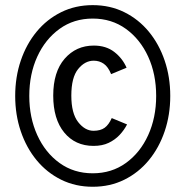

<svg xmlns="http://www.w3.org/2000/svg" viewBox="-20 -700 672 733"><path d="M334 13Q267.8 13 213.3 -14Q158.8 -41 119.7 -88.5Q80.6 -136 59.3 -198.9Q38 -261.7 38 -333.7Q38 -405.7 59.3 -468.6Q80.6 -531.4 119.7 -578.9Q158.8 -626.4 213.3 -653.4Q267.8 -680.4 334 -680.4Q400.4 -680.4 454.8 -653.4Q509.2 -626.4 548.3 -578.9Q587.4 -531.4 608.7 -468.6Q630 -405.7 630 -333.7Q630 -261.7 608.7 -198.9Q587.4 -136 548.3 -88.5Q509.2 -41 454.8 -14Q400.4 13 334 13ZM337.3 -143Q267.1 -143 225.1 -194.2Q183.2 -245.4 183.2 -335Q183.2 -425.6 226.8 -475.8Q270.5 -526 338 -526Q384.9 -526 416.3 -501.7Q447.7 -477.4 463.2 -441.5L404.2 -417Q392.9 -445 376 -456.7Q359.2 -468.3 337.8 -468.3Q304.1 -468.3 278.2 -436.3Q252.3 -404.2 252.3 -335Q252.3 -267.4 278.3 -234Q304.4 -200.7 337.1 -200.7Q363.6 -200.7 379.5 -212.2Q395.3 -223.7 406.6 -249.2L465.1 -225Q454.1 -203.5 436.6 -184.8Q419.1 -166.2 394.8 -154.6Q370.6 -143 337.3 -143ZM334 -38.4Q406.2 -38.4 460.7 -77.8Q515.2 -117.1 545.7 -184.1Q576.2 -251.2 576.2 -333.7Q576.2 -417 545.7 -483.7Q515.2 -550.3 460.7 -589.7Q406.2 -629.1 334 -629.1Q261.8 -629.1 207.3 -589.7Q152.8 -550.3 122.3 -483.7Q91.8 -417 91.8 -333.7Q91.8 -251.2 122.3 -184.1Q152.8 -117.1 207.3 -77.8Q261.8 -38.4 334 -38.4Z"/></svg>

Font: Atkinson Hyperlegible Mono ExtraLight
Style: Italic
Weight: 200
Italic angle: -12°
Monospace: yes
Designer: Elliott Scott, Megan Eiswerth, Linus Boman, Theodore Petrosky, Letters from Sweden
Foundry: Applied Design Works, Letters from Sweden
Version: Version 2.001